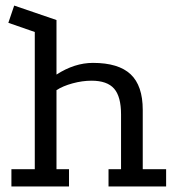

<svg xmlns="http://www.w3.org/2000/svg" viewBox="-20 -670 640 690"><path d="M21 0V-62H105V-555L10 -588L31 -650L183 -598V-402Q248 -444 314 -444Q406 -444 449.5 -403Q493 -362 493 -275V-62H577V0H370V-62H415V-259Q415 -323 390 -351.5Q365 -380 309 -380Q276 -380 241 -370.5Q206 -361 183 -346V-62H228V0Z"/></svg>

Font: Podkova
Style: Regular
Weight: 400
Designer: Ilya Yudin
Foundry: Cyreal (www.cyreal.org)
Version: Version 2.103